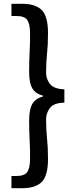

<svg xmlns="http://www.w3.org/2000/svg" viewBox="-20 -817 396 1008"><path d="M40 171V107H66Q109 107 123.5 85.5Q138 64 138 12Q138 -38 135.5 -84Q133 -130 133 -185Q133 -242 149.5 -271Q166 -300 205 -310V-315Q166 -325 149.5 -353.5Q133 -382 133 -440Q133 -496 135.5 -542.5Q138 -589 138 -638Q138 -690 123.5 -711.5Q109 -733 66 -733H40V-797H97Q166 -797 199 -764.5Q232 -732 232 -643Q232 -582 227 -536Q222 -490 222 -434Q222 -403 242 -376.5Q262 -350 318 -348V-278Q262 -277 242 -250Q222 -223 222 -191Q222 -136 227 -89.5Q232 -43 232 18Q232 106 199 138.5Q166 171 97 171Z"/></svg>

Font: Source Han Sans TC Medium
Style: Regular
Weight: 500
Designer: Ryoko NISHIZUKA Ë•øÂ°öÊ∂ºÂ≠ê (kana, bopomofo & ideographs); Paul D. Hunt (Latin, Greek & Cyrillic); Sandoll Communicatio
Foundry: Adobe
Version: Version 2.004;hotconv 1.0.118;makeotfexe 2.5.65603